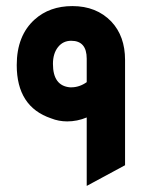

<svg xmlns="http://www.w3.org/2000/svg" viewBox="-20 -596 496 631"><path d="M265 15V-210Q234 -197 201 -197Q173 -197 148 -207Q35 -245 35 -382Q35 -479 94 -532Q143 -576 218 -576Q297 -576 346 -525Q391 -477 391 -399V-53ZM265 -403Q265 -462 214 -462Q187 -462 170.5 -441Q154 -420 154 -386Q154 -314 210 -309Q213 -309 214 -309Q241 -309 265 -326Z"/></svg>

Font: Tajawal
Style: Bold
Weight: 700
Designer: Boutros Fonts
Foundry: Created by Boutros International 2017
Version: Version 1.700